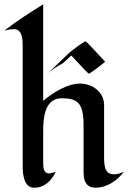

<svg xmlns="http://www.w3.org/2000/svg" viewBox="-30 -861 594 889"><path d="M544 -66C533 -61 515 -54 502 -54C475 -54 452 -60 452 -127V-375C452 -435 397 -474 341 -474C281 -474 215 -432 170 -394V-841C108 -802 47 -764 -10 -719C4 -723 20 -726 34 -726C74 -726 75 -678 75 -649V-91C75 -57 80 5 124 8C197 12 228 -66 228 -66C228 -66 208 -58 198 -58C171 -58 170 -87 170 -106V-254C170 -314 176 -406 256 -406C329 -406 357 -384 357 -281V-99C357 -53 350 8 413 8C464 8 511 -23 544 -66ZM457 -575C450 -583 369 -670 367 -670C359 -670 300 -625 291 -617L191 -521C207 -536 226 -548 245 -559C251 -563 261 -567 267 -573L300 -604C307 -597 378 -520 380 -520C389 -520 446 -566 457 -575Z"/></svg>

Font: Fondamento
Style: Regular
Weight: 400
Designer: Astigmatic (AOETI)
Foundry: Astigmatic (AOETI)
Version: Version 1.001